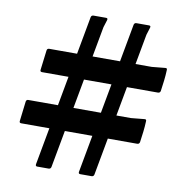

<svg xmlns="http://www.w3.org/2000/svg" viewBox="-83 -825 876 904"><g transform="rotate(10 355.5 -373.0)"><path d="M485 -736.6Q487.4 -746.1 497 -746.1H557.1Q566.7 -746.1 563.7 -736.1L552.5 -700.4L425.7 -9.6Q423.3 0 413.7 0H359.4Q350.2 0 351.8 -10ZM102.2 -546.3Q103.8 -555.9 113.2 -555.9H603.5L666.9 -562.1Q677.1 -563.7 675.9 -553.1Q674.9 -527.4 671.9 -502.2Q669 -477.1 665.2 -451.4Q662.8 -441.8 653.2 -441.8H99.1Q88.9 -441.8 90.5 -451.8ZM47.3 -292Q48.9 -301.6 58.3 -301.6H549L612.4 -307.8Q622.6 -309.3 621.4 -298.8Q620.4 -273 617.4 -248Q614.5 -222.9 610.7 -197.2Q608.3 -187.6 598.7 -187.6H44.6Q34.4 -187.6 36 -197.6ZM279.6 -736.6Q282 -746.1 291.6 -746.1H351.7Q361.3 -746.1 358.3 -736.1L347.1 -700.4L220.3 -9.6Q217.9 0 208.3 0H154Q144.9 0 146.4 -10Z"/></g></svg>

Font: Hahmlet
Style: Regular
Weight: 400
Designer: Minjoo Ham & Mark Frömberg
Foundry: hypertype
Version: Version 1.002